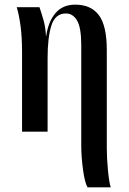

<svg xmlns="http://www.w3.org/2000/svg" viewBox="-20 -567 557 827"><path d="M357 240H457Q450 218 445 166.5Q440 115 440 70V-351Q440 -456 406 -501.5Q372 -547 304 -547Q250 -547 219 -510.5Q188 -474 179 -412H178Q176 -450 167.5 -480Q159 -510 150 -536H52Q62 -504 68.5 -455.5Q75 -407 75 -343V0H185V-316Q185 -406 201.5 -457.5Q218 -509 264 -509Q294 -509 312 -478.5Q330 -448 330 -372V60Q330 108 337.5 163.5Q345 219 357 240Z"/></svg>

Font: Noto Serif Display Condensed Semi
Style: Regular
Weight: 600
Width: 3
Designer: Monotype Design Team
Foundry: Monotype Imaging Inc.
Version: Version 1.900